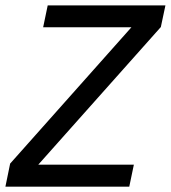

<svg xmlns="http://www.w3.org/2000/svg" viewBox="-30 -696 637 716"><path d="M-9.8 0 7.8 -85.9 460 -594.2H130.9L147.9 -675.8H586.9L569.8 -595.2L112.8 -82H469.2L452.1 0Z"/></svg>

Font: Lorenzo Sans
Style: Italic
Weight: 400
Italic angle: -12°
Foundry: Intel Corporation
Version: Version 1.00; ttfautohint (v1.5)